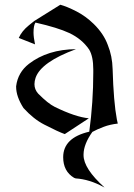

<svg xmlns="http://www.w3.org/2000/svg" viewBox="-20 -572 571 819"><path d="M256.3 0Q228.5 -9.8 168 -41Q122.6 -64.5 80.1 -111.3Q48.8 -160.2 48.8 -201.7V-204.1Q56.2 -263.2 103.5 -299.8Q183.6 -361.3 304.2 -362.3Q155.3 -307.6 131.8 -240.2Q127 -226.1 127 -212.9Q127 -190.4 142.6 -172.9Q184.6 -130.4 213.4 -116.2Q301.8 -72.8 358.9 -67.4ZM60.1 -410.2Q72.8 -439.5 103 -463.9L126 -482.4L237.3 -551.8Q265.1 -544.4 306.2 -523.4Q345.2 -503.4 379.4 -470.2Q422.4 -428.2 439.9 -379.9Q459 -333 460.4 -277.3Q464.4 -137.2 478.5 -62.5L482.4 -44.9Q448.7 -41 422.9 -31.2Q393.1 -20 374 -9.3Q336.9 43 336.4 86.4V89.8Q336.4 147 425.8 227.5L422.4 226.1Q362.3 192.9 302.7 189L295.9 186.5Q249.5 158.7 249.5 98.6Q249.5 15.6 360.8 -10.3Q377.9 -136.7 377.9 -262.2V-275.4Q377.9 -331.1 360.4 -360.4Q329.6 -405.8 275.4 -431.2Q226.6 -454.1 131.8 -475.6L130.9 -475.1Q123 -462.9 123 -432.6Q123 -413.6 129.4 -382.8Z"/></svg>

Font: MedievalSharp
Style: Regular
Weight: 500
Version: Version 1.0